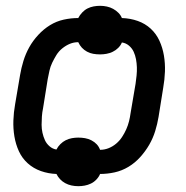

<svg xmlns="http://www.w3.org/2000/svg" viewBox="-20 -590 640 660"><path d="M249 50Q237 50 225.5 47.5Q214 45 204 39.5Q194 34 186.5 26Q179 18 174 8Q146 7 120.5 -2Q95 -11 75.5 -28.5Q56 -46 45 -70Q34 -94 29.5 -121Q25 -148 26 -176Q27 -204 32 -232L49 -332Q53 -356 60.5 -380.5Q68 -405 80.5 -427.5Q93 -450 111.5 -470Q130 -490 152 -503.5Q174 -517 199 -522.5Q224 -528 249 -528Q254 -538 262.5 -547Q271 -556 281 -561Q291 -566 302 -568Q313 -570 324 -570Q336 -570 347.5 -567.5Q359 -565 369 -559.5Q379 -554 387 -546Q395 -538 399 -528Q428 -527 453.5 -518Q479 -509 498 -491.5Q517 -474 528 -450Q539 -426 543.5 -399Q548 -372 547 -344Q546 -316 541 -288L525 -188Q521 -164 513.5 -139.5Q506 -115 493 -92.5Q480 -70 462 -50Q444 -30 421.5 -16.5Q399 -3 374 2.5Q349 8 324 8Q320 18 311.5 27Q303 36 292.5 41Q282 46 271 48Q260 50 249 50ZM324 -75Q339 -75 353 -80.5Q367 -86 379 -96Q391 -106 399.5 -119Q408 -132 414 -145.5Q420 -159 423.5 -173Q427 -187 429 -202L446 -302Q448 -316 449.5 -330.5Q451 -345 450.5 -359Q450 -373 447.5 -386.5Q445 -400 439.5 -412Q434 -424 423.5 -433Q413 -442 399 -444Q395 -434 386.5 -425.5Q378 -417 367.5 -412Q357 -407 346 -405Q335 -403 324 -403Q312 -403 300.5 -405Q289 -407 279 -412.5Q269 -418 261.5 -426Q254 -434 249 -445Q234 -445 220.5 -439.5Q207 -434 194.5 -424Q182 -414 174 -401Q166 -388 159.5 -374.5Q153 -361 150 -347Q147 -333 144 -318L128 -218Q125 -204 124 -189.5Q123 -175 123 -161Q123 -147 126 -133.5Q129 -120 134.5 -108Q140 -96 150.5 -87Q161 -78 174 -76Q179 -86 187.5 -94.5Q196 -103 206 -108Q216 -113 227 -115Q238 -117 249 -117Q261 -117 272.5 -115Q284 -113 294.5 -107.5Q305 -102 312.5 -94Q320 -86 324 -75Z"/></svg>

Font: Iosevka SmBd Ex Obl
Style: Regular
Weight: 600
Width: 7
Italic angle: -9°
Monospace: yes
Designer: Belleve Invis
Foundry: Belleve Invis
Version: Version 32.5.0; ttfautohint (v1.8.4)